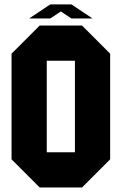

<svg xmlns="http://www.w3.org/2000/svg" viewBox="-20 -832 540 852"><path d="M187.5 -156.2H312.5V-562.5H187.5ZM31.2 -593.8 156.2 -718.8H343.8L468.8 -593.8V-125L343.8 0H156.2L31.2 -125ZM203.1 -812.5H296.9L390.6 -750H296.9L250 -781.2L203.1 -750H109.4Z"/></svg>

Font: Signwood
Style: Regular
Weight: 400
Designer: GGBotNet
Foundry: GGBotNet
Version: 0.95